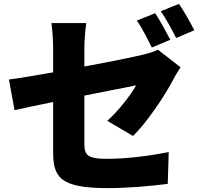

<svg xmlns="http://www.w3.org/2000/svg" viewBox="-20 -898 1040 990"><path d="M780 -830 686 -792C713 -753 742 -694 763 -653L858 -693C840 -728 805 -793 780 -830ZM903 -878 809 -840C836 -802 868 -743 888 -702L982 -742C965 -776 929 -840 903 -878ZM911 -551 794 -642C772 -630 745 -623 713 -615C667 -604 545 -579 415 -555V-651C415 -688 420 -748 425 -779H245C250 -748 254 -687 254 -651V-525C159 -508 74 -494 26 -488L55 -330C98 -340 171 -355 254 -372V-116C254 14 286 72 537 72C635 72 766 61 845 50L850 -114C751 -94 631 -79 532 -79C428 -79 415 -100 415 -159V-405L682 -458C655 -410 594 -329 533 -275L666 -197C733 -261 831 -405 874 -489C884 -509 901 -535 911 -551Z"/></svg>

Font: Noto Sans CJK HK Black
Style: Regular
Weight: 900
Designer: Ryoko NISHIZUKA 西塚涼子 (kana, bopomofo & ideographs); Paul D. Hunt (Latin, Greek & Cyrillic); Sandoll Communications 산돌커뮤니
Foundry: Adobe
Version: Version 2.004;hotconv 1.0.118;makeotfexe 2.5.65603